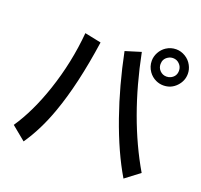

<svg xmlns="http://www.w3.org/2000/svg" viewBox="-149 -1033 1287 1230"><g transform="rotate(20 495.0 -418.0)"><path d="M36.1 -54.2Q121.1 -179.2 182.1 -360.4Q248.5 -558.6 266.1 -763.2L377.9 -740.2Q334.5 -440.4 261.2 -236.3Q208.5 -87.9 131.3 23.9ZM814 28.8Q727.1 -117.2 654.8 -323.2Q585.9 -520 541 -741.2L647 -773.9Q731 -352.5 911.1 -44.9ZM849.6 -865.2Q882.3 -865.2 912.1 -847.2Q941.4 -829.6 957.5 -799.3Q972.2 -772 972.2 -742.2Q972.2 -694.3 938 -657.7Q901.9 -619.1 848.6 -619.1Q822.3 -619.1 797.9 -630.4Q767.6 -644.5 748.5 -671.9Q726.1 -704.1 726.1 -742.7Q726.1 -772.5 741.2 -800.3Q756.3 -828.1 782.2 -845.2Q813 -865.2 849.6 -865.2ZM849.1 -805.2Q831.1 -805.2 814.9 -794.9Q786.1 -776.9 786.1 -741.7Q786.1 -716.8 803.2 -698.7Q821.8 -679.2 849.1 -679.2Q864.7 -679.2 877.9 -686Q912.1 -703.6 912.1 -741.7Q912.1 -768.6 893.1 -787.1Q875.5 -805.2 849.1 -805.2Z"/></g></svg>

Font: BIZ UDPGothic
Style: Bold
Weight: 700
Designer: TypeBank Co., Ltd.
Foundry: Morisawa Inc.
Version: Version 1.051